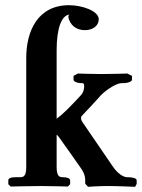

<svg xmlns="http://www.w3.org/2000/svg" viewBox="-20 -717 546 739"><path d="M81 -494V-75C81 -49 76 -35 60 -35H41C22 -35 12 -31 12 -23V-8L21 1C21 1 103 -1 138 -1C176 -1 241 1 241 1L250 -8V-23C250 -31 237 -35 221 -35H219C203 -35 198 -49 198 -75V-199C204 -194 210 -185 217 -175C240 -142 266 -107 289 -73C305 -51 308 -37 308 -23V-10L319 2C319 2 359 -1 394 -1C433 -1 500 2 500 2L506 -9V-23C506 -31 490 -35 472 -35H469C453 -35 430 -52 413 -78L296 -249C292 -256 290 -264 294 -269H293C318 -295 345 -324 369 -351C393 -375 430 -397 448 -397H456C468 -397 488 -402 488 -410V-425L470 -434C470 -434 409 -432 370 -432C335 -432 280 -434 280 -434L263 -425V-410C263 -404 276 -397 293 -397H297C303 -397 304 -391 304 -385C304 -374 301 -360 290 -349C249 -305 224 -279 198 -260V-524C198 -611 218 -659 248 -661C244 -660 242 -655 244 -647C250 -625 268 -601 307 -601C335 -601 360 -616 360 -643C360 -675 296 -697 246 -697C125 -697 81 -597 81 -494Z"/></svg>

Font: Libertinus Serif Semibold
Style: Regular
Weight: 600
Designer: Philipp H. Poll, Khaled Hosny
Foundry: Caleb Maclennan
Version: Version 7.050;RELEASE